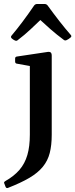

<svg xmlns="http://www.w3.org/2000/svg" viewBox="-52 -763 378 965"><path d="M98 -86V-315H208V-86ZM-30 160Q-35 153 -25 147Q19 122 46 90.5Q73 59 85.5 16Q98 -27 98 -86H208Q208 -33 198 6Q188 45 163 75.5Q138 106 95.5 131Q53 156 -11 181Q-20 185 -24 176ZM98 -315V-462L116 -428L33 -443Q24 -444 24 -454V-469Q24 -478 34 -479L181 -501Q196 -504 202 -500Q208 -496 208 -483V-315ZM7 -570Q0 -577 6 -584Q33 -616 61.5 -654Q90 -692 120 -736Q126 -743 135 -743H172Q181 -743 187 -736Q219 -692 247.5 -655.5Q276 -619 304 -587Q310 -580 302 -574Q298 -570 293.5 -567.5Q289 -565 284 -562Q275 -557 268 -563Q233 -589 201.5 -616.5Q170 -644 139 -673H162Q132 -644 101.5 -615.5Q71 -587 38 -562Q31 -555 22 -560Q18 -562 14 -564.5Q10 -567 7 -570Z"/></svg>

Font: Hahmlet Medium
Style: Regular
Weight: 500
Version: Version 1.002